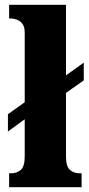

<svg xmlns="http://www.w3.org/2000/svg" viewBox="-20 -780 370 800"><path d="M18 0V-58H27Q51 -58 67 -72.5Q83 -87 83 -128V-283L13 -232V-304L83 -354V-644Q83 -670 72 -682.5Q61 -695 47.5 -699Q34 -703 27 -703H18V-760H255V-466L329 -519V-445L255 -393V-128Q255 -87 271 -72.5Q287 -58 311 -58H320V0Z"/></svg>

Font: Noto Serif Tamil Condensed Black
Style: Italic
Weight: 900
Width: 3
Italic angle: -12°
Designer: Indian Type Foundry, Tom Grace, and the Monotype Design Team
Foundry: Monotype Imaging Inc.
Version: Version 2.003; ttfautohint (v1.8.4.7-5d5b)